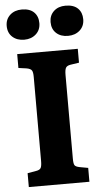

<svg xmlns="http://www.w3.org/2000/svg" viewBox="-61 -969 540 1007"><g transform="rotate(-5 208.5 -465.5)"><path d="M49 0V-73L95 -81Q114 -84 119.5 -94.5Q125 -105 125 -131V-573Q125 -598 119 -607.5Q113 -617 92 -621L49 -627V-700H368V-627L322 -620Q304 -617 298 -606.5Q292 -596 292 -569V-128Q292 -102 297.5 -93.5Q303 -85 324 -81L368 -73V0ZM323 -772Q285 -772 261.5 -793.5Q238 -815 238 -852Q238 -887 261.5 -909Q285 -931 323 -931Q366 -931 388 -909.5Q410 -888 410 -852Q410 -816 385.5 -794Q361 -772 323 -772ZM93 -772Q55 -772 31 -793.5Q7 -815 7 -852Q7 -887 31 -909Q55 -931 93 -931Q135 -931 157 -909.5Q179 -888 179 -852Q179 -816 154.5 -794Q130 -772 93 -772Z"/></g></svg>

Font: Literata
Style: Bold
Weight: 700
Designer: Latin by Veronika Burian and Jose Scaglione. Greek by Irene Vlachou. Cyrillic by Vera Evstafieva.
Foundry: TypeTogether
Version: Version 3.103; ttfautohint (v1.8.4.7-5d5b);gftools[0.9.29]